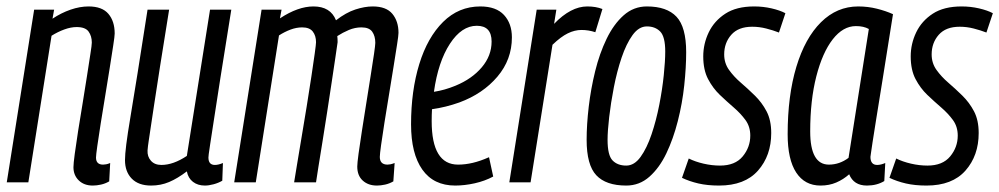

<svg xmlns="http://www.w3.org/2000/svg" viewBox="-20 -566 3102 596"><path d="M86 -536H148L143 -508Q170 -526 199 -536Q228 -546 255 -546Q297 -546 316.5 -523Q336 -500 336 -462Q336 -454 331.5 -425Q327 -396 320.5 -354.5Q314 -313 306.5 -268Q299 -223 292.5 -182Q286 -141 282 -112.5Q278 -84 278 -77Q278 -55 300 -55Q304 -55 309.5 -56Q315 -57 322 -60L319 -3Q307 4 293.5 7Q280 10 268 10Q241 10 224.5 -6Q208 -22 208 -47Q208 -58 212 -88Q216 -118 222.5 -159.5Q229 -201 236.5 -245.5Q244 -290 250 -330Q256 -370 260.5 -398Q265 -426 265 -434Q265 -454 255 -468Q245 -482 218 -482Q200 -482 179.5 -474.5Q159 -467 140 -455L68 0H1Z M449 10Q410 10 389 -11.5Q368 -33 368 -69Q368 -86 372 -118Q376 -150 385 -203.5Q394 -257 407 -338.5Q420 -420 438 -536H505Q488 -432 477 -361Q466 -290 459 -244.5Q452 -199 448 -171.5Q444 -144 441.5 -128Q439 -112 438 -99Q437 -80 448.5 -67Q460 -54 481 -54Q518 -54 560 -82L632 -536H698Q677 -407 664 -323Q651 -239 643.5 -190.5Q636 -142 632.5 -119Q629 -96 628 -88Q627 -80 627 -77Q627 -54 647 -54Q658 -54 672 -60L670 -5Q658 2 643 6Q628 10 616 10Q594 10 579 -1.5Q564 -13 560 -34Q531 -12 505 -1Q479 10 449 10Z M1150 10Q1123 10 1106 -5.5Q1089 -21 1089 -49Q1089 -59 1093 -89Q1097 -119 1103.5 -160Q1110 -201 1117 -245.5Q1124 -290 1130.5 -330.5Q1137 -371 1141 -398.5Q1145 -426 1145 -433Q1145 -454 1135.5 -467.5Q1126 -481 1102 -481Q1082 -481 1063 -473Q1044 -465 1027 -454Q1028 -446 1028 -435Q1026 -420 1021 -387Q1016 -354 1009.5 -310Q1003 -266 995.5 -218Q988 -170 981 -126Q974 -82 968.5 -48.5Q963 -15 961 0H893Q896 -18 902 -55Q908 -92 916 -139Q924 -186 932 -235.5Q940 -285 946.5 -328Q953 -371 957 -400Q961 -429 961 -435Q961 -455 951 -468Q941 -481 918 -481Q900 -481 881.5 -474Q863 -467 846 -456L774 0H707L792 -536H854L849 -509Q905 -546 953 -546Q1006 -546 1023 -503Q1054 -527 1083 -536.5Q1112 -546 1137 -546Q1179 -546 1198 -523Q1217 -500 1217 -464Q1217 -456 1212.5 -427.5Q1208 -399 1201.5 -358Q1195 -317 1187.5 -272Q1180 -227 1173.5 -186Q1167 -145 1163 -116Q1159 -87 1159 -79Q1159 -55 1183 -55Q1187 -55 1192 -56Q1197 -57 1205 -60L1201 -3Q1189 4 1175.5 7Q1162 10 1150 10Z M1511 -18Q1485 -4 1453.5 3Q1422 10 1393 10Q1326 10 1291 -39.5Q1256 -89 1256 -180Q1256 -284 1281.5 -367Q1307 -450 1355.5 -498Q1404 -546 1471 -546Q1520 -546 1544.5 -519.5Q1569 -493 1569 -450Q1569 -381 1524 -328Q1479 -275 1406 -248Q1364 -233 1321 -227Q1320 -209 1320 -190Q1320 -55 1402 -55Q1424 -55 1447.5 -60.5Q1471 -66 1498 -78ZM1460 -486Q1413 -486 1376.5 -430Q1340 -374 1327 -281Q1360 -286 1394 -300Q1445 -321 1475.5 -357Q1506 -393 1506 -437Q1506 -486 1460 -486Z M1707 -536 1700 -492Q1752 -546 1803 -546Q1830 -546 1850 -538L1828 -466Q1807 -473 1785 -473Q1764 -473 1742.5 -462.5Q1721 -452 1695 -427L1627 0H1561L1646 -536Z M1924 10Q1861 10 1831 -22Q1801 -54 1801 -132Q1801 -179 1807.5 -234.5Q1814 -290 1827.5 -345Q1841 -400 1863 -445.5Q1885 -491 1916 -518.5Q1947 -546 1988 -546Q2050 -546 2080 -514Q2110 -482 2110 -404Q2110 -357 2104 -301Q2098 -245 2084 -190Q2070 -135 2048.5 -90Q2027 -45 1996 -17.5Q1965 10 1924 10ZM1924 -52Q1949 -52 1968.5 -79Q1988 -106 2002.5 -149Q2017 -192 2026.5 -240.5Q2036 -289 2040.5 -333Q2045 -377 2045 -406Q2045 -452 2029.5 -468Q2014 -484 1988 -484Q1963 -484 1943.5 -457Q1924 -430 1909.5 -387Q1895 -344 1885.5 -295Q1876 -246 1871 -202.5Q1866 -159 1866 -132Q1866 -84 1881.5 -68Q1897 -52 1924 -52Z M2097 -14 2118 -74Q2138 -64 2164 -58Q2190 -52 2215 -52Q2262 -52 2285.5 -80.5Q2309 -109 2309 -145Q2309 -173 2294 -193.5Q2279 -214 2257.5 -232.5Q2236 -251 2214.5 -271.5Q2193 -292 2178 -320.5Q2163 -349 2163 -391Q2163 -430 2180 -465.5Q2197 -501 2231.5 -523.5Q2266 -546 2321 -546Q2349 -546 2375 -540Q2401 -534 2418 -525L2398 -465Q2380 -472 2358.5 -477.5Q2337 -483 2315 -483Q2272 -483 2250 -458Q2228 -433 2228 -397Q2228 -370 2243 -349Q2258 -328 2279.5 -309.5Q2301 -291 2323 -269.5Q2345 -248 2359.5 -220.5Q2374 -193 2374 -153Q2374 -83 2333 -36.5Q2292 10 2212 10Q2176 10 2148 3.5Q2120 -3 2097 -14Z M2671 10Q2630 10 2616 -25Q2598 -9 2576 0.5Q2554 10 2527 10Q2478 10 2451.5 -30.5Q2425 -71 2425 -149Q2425 -269 2452 -358.5Q2479 -448 2528.5 -497Q2578 -546 2644 -546Q2674 -546 2702 -539Q2730 -532 2752 -522Q2733 -403 2720.5 -324Q2708 -245 2700 -197Q2692 -149 2688.5 -124Q2685 -99 2683.5 -90Q2682 -81 2682 -79Q2682 -54 2703 -54Q2714 -54 2728 -60L2725 -4Q2702 10 2671 10ZM2614 -76 2677 -476Q2661 -485 2637 -485Q2597 -485 2565 -444Q2533 -403 2514 -329Q2495 -255 2495 -158Q2495 -55 2553 -55Q2586 -55 2614 -76Z M2741 -14 2762 -74Q2782 -64 2808 -58Q2834 -52 2859 -52Q2906 -52 2929.5 -80.5Q2953 -109 2953 -145Q2953 -173 2938 -193.5Q2923 -214 2901.5 -232.5Q2880 -251 2858.5 -271.5Q2837 -292 2822 -320.5Q2807 -349 2807 -391Q2807 -430 2824 -465.5Q2841 -501 2875.5 -523.5Q2910 -546 2965 -546Q2993 -546 3019 -540Q3045 -534 3062 -525L3042 -465Q3024 -472 3002.5 -477.5Q2981 -483 2959 -483Q2916 -483 2894 -458Q2872 -433 2872 -397Q2872 -370 2887 -349Q2902 -328 2923.5 -309.5Q2945 -291 2967 -269.5Q2989 -248 3003.5 -220.5Q3018 -193 3018 -153Q3018 -83 2977 -36.5Q2936 10 2856 10Q2820 10 2792 3.5Q2764 -3 2741 -14Z"/></svg>

Font: Georama Condensed
Style: Italic
Weight: 400
Width: 3
Italic angle: -9°
Designer: Jean-Baptiste Levee
Foundry: Production Type
Version: Version 1.000